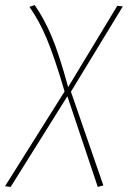

<svg xmlns="http://www.w3.org/2000/svg" viewBox="-80 -544 506 758"><path d="M200 -182 328 188 306 194 186 -164 -38 194 -60 191 175 -183Q135 -319 104 -392.5Q73 -466 36 -517L57 -524Q94 -471 124 -400Q154 -329 189 -200L383 -521L405 -519Z"/></svg>

Font: FiraGO Thin
Style: Italic
Weight: 100
Italic angle: -8°
Designer: bBox Type GmbH
Foundry: bBox Type GmbH
Version: Version 1.001